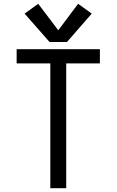

<svg xmlns="http://www.w3.org/2000/svg" viewBox="-20 -995 616 1015"><path d="M246 0H330V-660H508V-735H68V-660H246ZM242 -773H334L465 -923L393 -975L288 -835L182 -975L110 -923Z"/></svg>

Font: Iosevka SS01 Extended
Style: Regular
Weight: 400
Width: 7
Monospace: yes
Designer: Belleve Invis
Foundry: Belleve Invis
Version: Version 3.4.7; ttfautohint (v1.8.3)